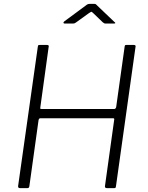

<svg xmlns="http://www.w3.org/2000/svg" viewBox="-20 -975 767 995"><path d="M188 -362Q185 -362 183 -359.5Q181 -357 180 -354L132 -9Q131 -4 128.5 -2Q126 0 120 0H84Q78 0 75.5 -3Q73 -6 74 -12L176 -733Q177 -739 178.5 -740.5Q180 -742 186 -742H224Q229 -742 231.5 -739.5Q234 -737 232 -731L189 -419Q188 -412 189.5 -411Q191 -410 196 -410H571Q576 -410 578.5 -413Q581 -416 582 -420L626 -734Q627 -739 628.5 -740.5Q630 -742 634 -742H674Q679 -742 681.5 -739.5Q684 -737 682 -730L581 -10Q580 -4 578.5 -2Q577 0 571 0H535Q529 0 526 -2.5Q523 -5 524 -11L572 -356Q573 -362 567 -362ZM512 -860 461 -909Q454 -915 452.5 -914Q451 -913 441 -907L373 -858Q367 -854 364.5 -853.5Q362 -853 356 -853H315Q310 -853 309 -856.5Q308 -860 313 -864L424 -946Q430 -951 434.5 -953Q439 -955 447 -955H469Q476 -955 479 -951Q482 -947 485 -945L572 -862Q578 -858 577.5 -855.5Q577 -853 571 -853H526Q522 -853 519 -855Q516 -857 512 -860Z"/></svg>

Font: Libre Franklin Thin ExtraLight
Style: Italic
Weight: 250
Italic angle: -8°
Version: Version 3.000